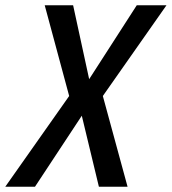

<svg xmlns="http://www.w3.org/2000/svg" viewBox="-66 -710 653 730"><path d="M325 -345 419 0H310L245 -270L67 0H-46L197 -345L104 -690H212L273 -409L454 -690H567Z"/></svg>

Font: Decalotype Medium Italic
Style: Regular
Weight: 500
Italic angle: -12°
Designer: Alfredo Marco Pradil
Foundry: Alfredo Marco Pradil
Version: Version 1.0